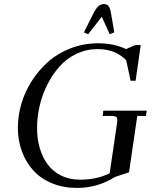

<svg xmlns="http://www.w3.org/2000/svg" viewBox="-20 -926 772 954"><path d="M68.8 -291Q68.8 -351.1 86.4 -411.1Q104 -471.2 138.7 -524.9Q173.3 -578.6 220.7 -620.4Q268.1 -662.1 332.3 -686.5Q396.5 -710.9 467.8 -710.9Q546.9 -710.9 606 -682.1L652.8 -702.1H679.2L653.8 -524.9H628.9L606.9 -627Q553.2 -682.1 464.8 -682.1Q409.2 -682.1 360.1 -658.7Q311 -635.3 275.9 -595.7Q240.7 -556.2 215.1 -505.4Q189.5 -454.6 176.8 -399.2Q164.1 -343.8 164.1 -289.1Q164.1 -236.8 177.2 -191.2Q190.4 -145.5 216.3 -109.9Q242.2 -74.2 283.7 -53.7Q325.2 -33.2 377.9 -33.2Q460 -33.2 524.9 -64.9L561 -310.1Q563 -323.7 563 -329.1Q563 -341.8 556.2 -345.9Q549.3 -350.1 530.8 -350.1H490.2L493.2 -376H709L705.1 -350.1H662.1L621.1 -69.8L551.8 -46.9Q464.8 7.8 362.8 7.8Q294.4 7.8 238.3 -15.4Q182.1 -38.6 145.5 -79.1Q108.9 -119.6 88.9 -173.8Q68.8 -228 68.8 -291ZM397 -765.1 442.9 -856.9Q456.5 -883.8 468.5 -894.8Q480.5 -905.8 496.1 -905.8Q511.7 -905.8 519.8 -895Q527.8 -884.3 532.2 -856.9L547.9 -765.1L524.9 -755.9L485.8 -842.8L418 -755.9Z"/></svg>

Font: Dihjauti S
Style: Bold Italic
Weight: 700
Italic angle: -9°
Designer: T. Christopher White
Version: Version 3.0.0